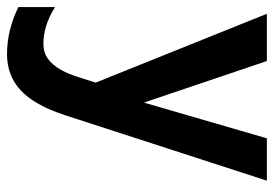

<svg xmlns="http://www.w3.org/2000/svg" viewBox="-136 -389 776 544"><g transform="rotate(90 252.0 -117.0)"><path d="M19.1 -485.1H152.9L282.1 -103.1H260.9L371.9 -485.1H491.9L306 88Q277.5 174.1 235.7 212.6Q193.9 251.1 134 251.1Q99.5 251.1 66.6 243.2Q33.8 235.3 0.1 219V115.1Q27.3 132.2 53.1 140.1Q78.8 148 105 148Q128.7 148 146.4 135.2Q164.1 122.4 177.1 99.6Q190.1 76.8 199.1 47L214.1 0Z"/></g></svg>

Font: Karla
Style: Regular
Weight: 400
Designer: Jonathan Pinhorn
Version: Version 2.004;gftools[0.9.33]